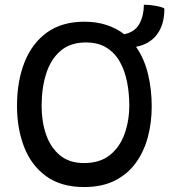

<svg xmlns="http://www.w3.org/2000/svg" viewBox="-20 -750 717 796"><path d="M329.5 25.5Q233 25.5 171.2 -19.5Q109.5 -64.5 80 -140.8Q50.5 -217 50.5 -311.5Q50.5 -413.5 81.8 -492.2Q113 -571 175 -615.5Q237 -660 329.5 -660Q381 -660 422.2 -646.2Q463.5 -632.5 495 -608Q540 -617.5 558.2 -651.8Q576.5 -686 576.5 -730.5Q600.5 -730.5 627.2 -725.5Q654 -720.5 661.5 -714.5Q661.5 -647.5 630.8 -607Q600 -566.5 544 -556Q578 -507.5 593.5 -443.5Q609 -379.5 609 -309Q609 -241.5 592.8 -181Q576.5 -120.5 542.5 -74Q508.5 -27.5 455.5 -1Q402.5 25.5 329.5 25.5ZM328 -74Q394.5 -74 435.8 -107.2Q477 -140.5 496.5 -195Q516 -249.5 516 -313.5Q516 -362.5 507 -409Q498 -455.5 477.5 -492.8Q457 -530 422.2 -552Q387.5 -574 336 -574Q271.5 -574 231 -539.2Q190.5 -504.5 171.5 -444.8Q152.5 -385 152.5 -310Q152.5 -245.5 171.2 -191.8Q190 -138 228.8 -106Q267.5 -74 328 -74Z"/></svg>

Font: Grandstander
Style: Regular
Weight: 400
Designer: Tyler Finck
Foundry: Etcetera Type Co
Version: Version 1.200; ttfautohint (v1.8.3)